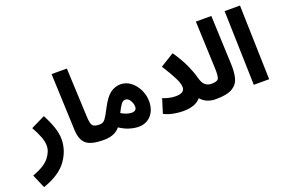

<svg xmlns="http://www.w3.org/2000/svg" viewBox="-155 -1162 2691 1808"><g transform="rotate(-20 1191.0 -258.0)"><path d="M23 230Q190 172 261 73Q332 -26 332 -138Q332 -197 309.5 -262.5Q287 -328 249 -399L108 -330Q141 -272 160.5 -221Q180 -170 180 -129Q180 -69 132.5 -10Q85 49 -36 93Z M707 5Q792 5 792 -72Q792 -102 774 -123.5Q756 -145 717 -145Q667 -145 649 -163.5Q631 -182 628 -256L606 -746H453L476 -178Q479 -84 526.5 -39.5Q574 5 707 5Z M1056 1Q1133 1 1181 -52Q1229 -105 1229 -192Q1229 -252 1202.5 -307.5Q1176 -363 1130.5 -398.5Q1085 -434 1027 -434Q975 -434 927.5 -400.5Q880 -367 832 -274Q796 -204 775 -174.5Q754 -145 717 -145L707 5Q816 5 868 -61Q922 -26 969.5 -12.5Q1017 1 1056 1ZM1022 -283Q1050 -283 1069 -252Q1088 -221 1088 -189Q1088 -146 1039 -146Q993 -146 935 -180Q962 -235 980.5 -259Q999 -283 1022 -283Z M1828 5Q1913 5 1913 -72Q1913 -102 1895 -123.5Q1877 -145 1838 -145Q1803 -145 1776.5 -166Q1750 -187 1735 -245Q1722 -298 1687 -375.5Q1652 -453 1591 -541L1453 -456Q1508 -370 1539.5 -308Q1571 -246 1571 -209Q1571 -150 1483 -150Q1421 -150 1354 -177L1310 -36Q1350 -14 1402.5 -4Q1455 6 1500 6Q1565 6 1609.5 -11.5Q1654 -29 1678 -59Q1731 5 1828 5Z M1828 5Q1942 5 1995.5 -28Q2049 -61 2063.5 -120Q2078 -179 2074 -258L2054 -746H1899L1918 -274Q1921 -192 1908.5 -168.5Q1896 -145 1838 -145Z M2208 0 2187 -746H2341L2362 0Z"/></g></svg>

Font: Noto Sans Arabic SemiCondensed Extra
Style: Regular
Weight: 800
Width: 4
Designer: Nadine Chahine - Monotype Design Team
Foundry: Monotype Imaging Inc.
Version: Version 1.902